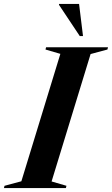

<svg xmlns="http://www.w3.org/2000/svg" viewBox="-66 -955 568 975"><path d="M240.5 -681.5 165 -703.5 168 -715H482.5L479.5 -703.5L394 -680.5L196 -33.5L271.5 -11.5L268.5 0H-46L-43 -11.5L42.5 -34.5ZM355.5 -772H339L233.5 -930.5L234 -935H335.5Z"/></svg>

Font: Newsreader 72pt SemiBold
Style: Italic
Weight: 600
Italic angle: -17°
Designer: Hugues Gentile
Foundry: Production Type
Version: Version 1.003; ttfautohint (v1.8.3)